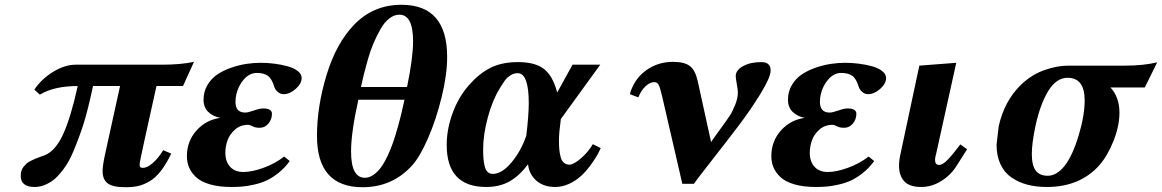

<svg xmlns="http://www.w3.org/2000/svg" viewBox="-20 -762 4811 795"><path d="M571.8 -66.9Q589.4 -66.9 612.5 -86.9Q635.7 -106.9 655.8 -140.1L689 -126Q668 -82 645.5 -53.5Q623 -24.9 598.4 -10.7Q573.7 3.4 551.5 8.3Q529.3 13.2 500 13.2Q446.8 13.2 425.8 -2.9Q404.8 -19 404.8 -53.2Q404.8 -76.2 415 -123L477.1 -405.8H365.2Q343.8 -305.7 326.9 -252Q310.1 -198.2 283.2 -133.8Q274.9 -114.3 264.9 -95.7Q254.9 -77.1 239.5 -56.9Q224.1 -36.6 207.5 -22Q190.9 -7.3 168.9 2.4Q147 12.2 124 12.2Q65.9 12.2 65.9 -33.2Q65.9 -44.9 68.8 -54.9Q71.8 -64.9 78.4 -72.5Q85 -80.1 90.8 -85.4Q96.7 -90.8 107.9 -96.2Q119.1 -101.6 125.7 -104.5Q132.3 -107.4 146 -112.3Q159.7 -117.2 165 -119.1Q210 -137.2 241.7 -206.8Q273.4 -276.4 301.8 -405.8Q204.1 -405.8 145 -370.1L122.1 -391.1Q153.3 -436.5 201.2 -465.3Q249 -494.1 293 -494.1H648.9Q728 -494.1 783.2 -505.9L737.8 -405.8H627.9L579.1 -185.1Q558.1 -90.8 558.1 -81.1Q558.1 -72.8 561.3 -69.8Q564.5 -66.9 571.8 -66.9Z M958 -369.1Q955.1 -356 955.1 -339.8Q955.1 -295.9 995.6 -295.9Q1006.8 -295.9 1031.2 -304.4Q1055.7 -313 1068.8 -313Q1106 -313 1106 -291Q1106 -267.6 1091.3 -250.2Q1076.7 -232.9 1055.7 -232.9Q1036.6 -232.9 1025.9 -239Q1015.1 -245.1 1006.8 -245.1Q975.1 -245.1 952.9 -225.3Q930.7 -205.6 921.9 -180.4Q913.1 -155.3 913.1 -129.9Q913.1 -92.8 932.9 -71.3Q952.6 -49.8 987.8 -49.8Q1022.5 -49.8 1070.3 -66.9Q1118.2 -84 1156.7 -113.8L1179.7 -95.2Q1159.2 -66.9 1133.5 -46.4Q1107.9 -25.9 1084.2 -14.9Q1060.5 -3.9 1032 2.4Q1003.4 8.8 982.9 10.5Q962.4 12.2 938 12.2Q886.2 12.2 848.9 1.2Q811.5 -9.8 791.5 -28.8Q771.5 -47.9 762.7 -69.1Q753.9 -90.3 753.9 -115.2Q753.9 -176.8 793.2 -221.2Q832.5 -265.6 892.1 -273.9Q860.8 -280.3 841.8 -299.1Q822.8 -317.9 822.8 -349.1Q822.8 -382.3 838.6 -409.4Q854.5 -436.5 879.4 -453.4Q904.3 -470.2 936.5 -481.4Q968.8 -492.7 999.3 -497.3Q1029.8 -502 1059.1 -502Q1087.9 -502 1116.7 -498.3Q1145.5 -494.6 1171.1 -487.5Q1196.8 -480.5 1212.9 -467.8Q1229 -455.1 1229 -439Q1229 -415.5 1204.3 -393.8Q1179.7 -372.1 1154.8 -372.1Q1140.6 -372.1 1129.9 -381.6Q1119.1 -391.1 1115.7 -402.8Q1105.5 -436.5 1088.9 -448.2Q1072.3 -460 1043 -460Q1013.7 -460 990.2 -433.8Q966.8 -407.7 958 -369.1Z M1654.8 -349.1H1463.9Q1433.6 -213.4 1433.6 -134.8Q1433.6 -25.9 1490.7 -25.9Q1509.3 -25.9 1526.9 -38.3Q1544.4 -50.8 1558.3 -70.1Q1572.3 -89.4 1585.7 -118.4Q1599.1 -147.5 1608.4 -174.6Q1617.7 -201.7 1627.4 -236.6Q1637.2 -271.5 1642.8 -295.7Q1648.4 -319.8 1654.8 -349.1ZM1665.5 -401.9Q1690.4 -523.4 1690.4 -590.8Q1690.4 -701.2 1633.8 -701.2Q1611.8 -701.2 1591.6 -685.3Q1571.3 -669.4 1555.2 -640.9Q1539.1 -612.3 1526.4 -582.5Q1513.7 -552.7 1502.9 -514.6Q1492.2 -476.6 1486.3 -452.9Q1480.5 -429.2 1474.6 -401.9ZM1686.5 -77.1Q1605 13.2 1481.4 13.2Q1292.5 13.2 1292.5 -199.2Q1292.5 -321.3 1332.3 -451.9Q1372.1 -582.5 1445.8 -659.2Q1525.4 -742.2 1642.6 -742.2Q1831.5 -742.2 1831.5 -525.9Q1831.5 -453.6 1808.8 -360.4Q1786.1 -267.1 1752.4 -189.9Q1718.8 -112.8 1686.5 -77.1Z M2159.2 -200.2Q2169.4 -286.1 2169.4 -335Q2169.4 -459 2123.5 -459Q2106.9 -459 2093 -449.7Q2079.1 -440.4 2071 -429.4Q2063 -418.5 2049.3 -396Q2019 -347.2 1999.8 -275.9Q1980.5 -204.6 1980.5 -143.1Q1980.5 -121.1 1981.7 -106.2Q1982.9 -91.3 1986.6 -75Q1990.2 -58.6 1998.8 -50.3Q2007.3 -42 2020.5 -42Q2058.1 -42 2097.7 -89.1Q2137.2 -136.2 2159.2 -200.2ZM2337.4 -80.1Q2355 -80.1 2385.3 -106.2Q2415.5 -132.3 2434.6 -165L2467.3 -148.9Q2460.9 -133.8 2450.7 -116Q2440.4 -98.1 2422.6 -74.5Q2404.8 -50.8 2384.5 -32.2Q2364.3 -13.7 2336.2 -0.7Q2308.1 12.2 2279.3 12.2Q2230 12.2 2200.2 -14.6Q2170.4 -41.5 2166.5 -82Q2132.8 -36.1 2091.6 -12Q2050.3 12.2 1993.2 12.2Q1829.6 12.2 1829.6 -162.1Q1829.6 -226.6 1854 -293.5Q1878.4 -360.4 1922.4 -410.2Q1961.9 -455.6 2009 -480.2Q2056.2 -504.9 2125.5 -504.9Q2195.3 -504.9 2232.2 -476.6Q2269 -448.2 2287.1 -378.9L2350.6 -494.1H2465.3L2302.2 -269Q2294.4 -211.4 2294.4 -181.2Q2294.4 -158.2 2295.9 -142.6Q2297.4 -127 2301.5 -111.6Q2305.7 -96.2 2314.7 -88.4Q2323.7 -80.6 2337.4 -80.1Z M2689 -421.9Q2671.4 -421.9 2653.1 -405Q2634.8 -388.2 2623 -358.9L2587.9 -372.1Q2605 -433.6 2653.8 -469.7Q2702.6 -505.9 2767.1 -505.9Q2813.5 -505.9 2836.2 -488.8Q2858.9 -471.7 2869.1 -425.8L2924.3 -173.8Q2936 -191.4 2963.4 -228.8Q2990.7 -266.1 3002 -283.4Q3013.2 -300.8 3024.2 -328.1Q3035.2 -355.5 3035.2 -379.9Q3035.2 -389.2 3030.8 -413.8Q3026.4 -438.5 3026.4 -446.8Q3026.4 -471.7 3056.9 -488.3Q3087.4 -504.9 3132.3 -504.9Q3170.9 -504.9 3170.9 -470.2Q3170.9 -441.9 3128.7 -373.3Q3086.4 -304.7 3036.6 -239.3Q2986.8 -173.8 2927.5 -98.1Q2868.2 -22.5 2853 -1H2805.2L2723.1 -356.9Q2713.4 -399.4 2707.3 -410.6Q2701.2 -421.9 2689 -421.9Z M3377.9 -369.1Q3375 -356 3375 -339.8Q3375 -295.9 3415.5 -295.9Q3426.8 -295.9 3451.2 -304.4Q3475.6 -313 3488.8 -313Q3525.9 -313 3525.9 -291Q3525.9 -267.6 3511.2 -250.2Q3496.6 -232.9 3475.6 -232.9Q3456.5 -232.9 3445.8 -239Q3435.1 -245.1 3426.8 -245.1Q3395 -245.1 3372.8 -225.3Q3350.6 -205.6 3341.8 -180.4Q3333 -155.3 3333 -129.9Q3333 -92.8 3352.8 -71.3Q3372.6 -49.8 3407.7 -49.8Q3442.4 -49.8 3490.2 -66.9Q3538.1 -84 3576.7 -113.8L3599.6 -95.2Q3579.1 -66.9 3553.5 -46.4Q3527.8 -25.9 3504.2 -14.9Q3480.5 -3.9 3451.9 2.4Q3423.3 8.8 3402.8 10.5Q3382.3 12.2 3357.9 12.2Q3306.2 12.2 3268.8 1.2Q3231.4 -9.8 3211.4 -28.8Q3191.4 -47.9 3182.6 -69.1Q3173.8 -90.3 3173.8 -115.2Q3173.8 -176.8 3213.1 -221.2Q3252.4 -265.6 3312 -273.9Q3280.8 -280.3 3261.7 -299.1Q3242.7 -317.9 3242.7 -349.1Q3242.7 -382.3 3258.5 -409.4Q3274.4 -436.5 3299.3 -453.4Q3324.2 -470.2 3356.4 -481.4Q3388.7 -492.7 3419.2 -497.3Q3449.7 -502 3479 -502Q3507.8 -502 3536.6 -498.3Q3565.4 -494.6 3591.1 -487.5Q3616.7 -480.5 3632.8 -467.8Q3648.9 -455.1 3648.9 -439Q3648.9 -415.5 3624.3 -393.8Q3599.6 -372.1 3574.7 -372.1Q3560.5 -372.1 3549.8 -381.6Q3539.1 -391.1 3535.6 -402.8Q3525.4 -436.5 3508.8 -448.2Q3492.2 -460 3462.9 -460Q3433.6 -460 3410.2 -433.8Q3386.7 -407.7 3377.9 -369.1Z M3856.4 -126Q3851.6 -109.9 3851.6 -100.1Q3851.6 -79.1 3868.7 -79.1Q3883.8 -79.1 3905.5 -102.1Q3927.2 -125 3956.5 -164.1L3984.4 -144L3941.4 -76.2Q3918 -38.1 3878.2 -12.9Q3838.4 12.2 3794.4 12.2Q3745.6 12.2 3724.1 -11.5Q3702.6 -35.2 3702.6 -75.2Q3702.6 -98.6 3708.5 -124L3786.6 -490.2L3939.5 -502Z M4267.1 -238.8Q4252.4 -168.5 4252.4 -124Q4252.4 -76.7 4268.8 -55.4Q4285.2 -34.2 4318.4 -34.2Q4355 -34.2 4388.2 -75.2Q4421.4 -118.2 4446.3 -200.9Q4471.2 -283.7 4471.2 -346.2Q4471.2 -439.9 4400.4 -439.9Q4354 -439.9 4320.6 -385.5Q4287.1 -331.1 4267.1 -238.8ZM4106.4 -163.1 4115.2 -238.8Q4138.2 -343.3 4207.5 -411.1Q4251 -452.6 4303.5 -471.4Q4356 -490.2 4403.3 -490.2H4639.2Q4713.9 -490.2 4771.5 -503.9L4720.2 -399.9H4578.1Q4615.2 -359.4 4615.2 -295.9Q4615.2 -240.2 4590.6 -178.5Q4565.9 -116.7 4532.2 -78.1Q4452.1 12.2 4314.5 12.2Q4270.5 12.2 4234.1 2.7Q4197.8 -6.8 4168.5 -26.9Q4139.2 -46.9 4122.8 -81.5Q4106.4 -116.2 4106.4 -163.1Z"/></svg>

Font: Linguistics Pro
Style: Bold Italic
Weight: 700
Italic angle: -12°
Designer: Stefan Peev, Context Ltd
Foundry: Stefan Peev, Context Ltd
Version: Version 001.000